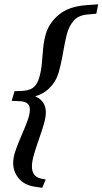

<svg xmlns="http://www.w3.org/2000/svg" viewBox="-20 -735 475 890"><path d="M34 -267.5 47.5 -312.5 83 -313.5Q105.5 -315 121 -321.5Q136.5 -328 146.5 -342Q156.5 -356 162.5 -377.5Q171.5 -409.5 174.2 -443.5Q177 -477.5 180 -511Q183 -544.5 192 -576Q206.5 -628 252.5 -666.5Q298.5 -705 378.5 -711L435 -715L426.5 -671.5L388.5 -668Q345.5 -665 323.8 -641.5Q302 -618 291 -580.5Q284 -554 278.5 -524.2Q273 -494.5 267 -462.5Q261 -430.5 251.5 -397.5Q239 -355.5 207 -324.5Q175 -293.5 120.5 -283L124.5 -294.5Q149.5 -288 164.2 -276.2Q179 -264.5 185.8 -248.5Q192.5 -232.5 192.5 -213.5Q192.5 -191 182.8 -158Q173 -125 160.2 -89Q147.5 -53 137.8 -20Q128 13 128 36.5Q128 59 138 73.5Q148 88 171 93L192 97L176 135.5L142 130.5Q93 123.5 67 92Q41 60.5 41 20Q41 -6 52.8 -39.2Q64.5 -72.5 80 -107.8Q95.5 -143 107 -174.2Q118.5 -205.5 118.5 -227Q118.5 -246 106.5 -255.8Q94.5 -265.5 70 -266Z"/></svg>

Font: Newsreader 16pt 16pt SemiBold
Style: Italic
Weight: 600
Italic angle: -17°
Version: Version 1.003